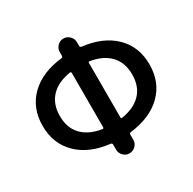

<svg xmlns="http://www.w3.org/2000/svg" viewBox="-160 -894 1063 1058"><g transform="rotate(-30 371.5 -365.0)"><path d="M308.6 -549.8Q228.5 -537.1 185.1 -491.2Q141.6 -445.3 141.6 -370.1Q141.6 -293.9 185.1 -248.5Q228.5 -203.1 308.6 -190.4Q316.4 -188.5 317.4 -197.3V-543Q316.4 -551.8 308.6 -549.8ZM426.8 -543V-197.3Q426.8 -188.5 434.6 -190.4Q514.6 -203.1 558.1 -248.5Q601.6 -293.9 601.6 -370.1Q601.6 -445.3 558.1 -491.2Q514.6 -537.1 434.6 -549.8Q426.8 -551.8 426.8 -543ZM308.6 -97.7Q178.7 -112.3 105.5 -184.6Q32.2 -256.8 32.2 -370.1Q32.2 -483.4 105.5 -555.2Q178.7 -627 308.6 -641.6Q316.4 -643.6 317.4 -651.4V-674.8Q317.4 -698.2 333.5 -714.4Q349.6 -730.5 371.6 -730.5Q393.6 -730.5 410.2 -714.4Q426.8 -698.2 426.8 -674.8V-651.4Q426.8 -644.5 434.6 -641.6Q564.5 -627 638.2 -555.2Q711.9 -483.4 711.9 -370.1Q711.9 -256.8 638.7 -185.1Q565.4 -113.3 434.6 -97.7Q426.8 -95.7 426.8 -88.9V-54.7Q426.8 -31.2 410.2 -15.6Q393.6 0 371.6 0Q349.6 0 333.5 -16.1Q317.4 -32.2 317.4 -54.7V-88.9Q316.4 -95.7 308.6 -97.7Z"/></g></svg>

Font: Rounded Mgen+ 2p medium
Style: Regular
Weight: 500
Designer: [Source Han Sans]
Ryoko NISHIZUKA  (kana & ideographs); Paul D. Hunt (Latin, Greek & Cyrillic); Wenlong ZHANG  (bopomofo
Version: Version 1.059.20150602